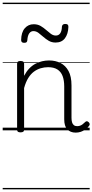

<svg xmlns="http://www.w3.org/2000/svg" viewBox="-20 -968 686 1426"><path d="M542 17Q522 17 506 10.5Q490 4 479 -8Q468 -20 462.5 -38.5Q457 -57 457 -82V-326Q457 -371 445 -403Q433 -435 406.5 -452Q380 -469 337 -469Q309 -469 282 -461Q255 -453 231.5 -435.5Q208 -418 189.5 -388Q171 -358 159 -314V-4Q159 6 152.5 10.5Q146 15 132 15Q119 15 113 10.5Q107 6 107 -4V-496Q107 -506 113 -510.5Q119 -515 132 -515Q146 -515 152.5 -510.5Q159 -506 159 -496V-405Q176 -437 197 -459Q218 -481 242.5 -494Q267 -507 292.5 -513Q318 -519 344 -519Q392 -519 429.5 -500Q467 -481 489 -440.5Q511 -400 511 -334V-94Q511 -74 515 -60Q519 -46 528.5 -38.5Q538 -31 553 -31Q563 -31 573 -34Q583 -37 593 -44.5Q603 -52 613 -62Q619 -68 625.5 -67.5Q632 -67 639 -60Q645 -54 646 -47.5Q647 -41 642 -34Q631 -19 614.5 -7Q598 5 580 11Q562 17 542 17ZM159 -650Q137 -650 137 -671Q138 -728 164 -758Q190 -788 230 -788Q260 -788 282 -775Q304 -762 322 -746Q340 -730 357.5 -717Q375 -704 395 -704Q416 -704 427.5 -721Q439 -738 440 -771Q443 -790 464 -790Q478 -790 483 -785Q488 -780 488 -768Q486 -715 462 -683.5Q438 -652 393 -652Q364 -652 342 -665Q320 -678 301.5 -694.5Q283 -711 265.5 -724Q248 -737 228 -737Q209 -737 197 -720Q185 -703 183 -669Q182 -659 177 -654.5Q172 -650 159 -650ZM0 428H646V438H0ZM0 -20H646V0H0ZM0 -505H646V-500H0ZM0 -948H646V-938H0Z"/></svg>

Font: Playwrite US Modern Guides
Style: Regular
Weight: 400
Designer: Veronika Burian, José Scaglione
Foundry: TypeTogether
Version: Version 1.003